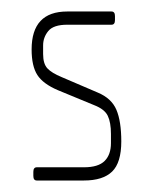

<svg xmlns="http://www.w3.org/2000/svg" viewBox="-20 -314 264 334"><path d="M126 0H44Q38 0 38 -8V-15Q38 -23 44 -23H126Q151 -23 162 -34Q173 -45 173 -65V-81Q173 -101 167.5 -112.5Q162 -124 144 -131L81 -157Q55 -168 45 -183.5Q35 -199 35 -228Q35 -294 97 -294H174Q180 -294 180 -286V-279Q180 -271 174 -271H97Q73 -271 64 -260Q55 -249 55 -235V-220Q55 -203 62.5 -195Q70 -187 87 -180L150 -153Q174 -143 182.5 -123Q191 -103 191 -68Q191 -31 175 -15.5Q159 0 126 0Z"/></svg>

Font: Chathura Light
Style: Regular
Weight: 300
Designer: Appaji Ambarisha Darbha
Foundry: Aditya Fonts
Version: Version 1.001 2016